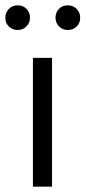

<svg xmlns="http://www.w3.org/2000/svg" viewBox="-39 -703 322 723"><path d="M85 -485H157V0H85ZM-19 -636Q-19 -656 -5.5 -669.5Q8 -683 28 -683Q48 -683 61 -669.5Q74 -656 74 -636Q74 -617 60.5 -603.5Q47 -590 28 -590Q8 -590 -5.5 -603Q-19 -616 -19 -636ZM170 -636Q170 -656 183 -669.5Q196 -683 216 -683Q236 -683 249.5 -669.5Q263 -656 263 -636Q263 -616 249.5 -603Q236 -590 216 -590Q197 -590 183.5 -603.5Q170 -617 170 -636Z"/></svg>

Font: Assistant-zap
Style: zap
Weight: 400
Designer: Hebrew By Ben Nathan, Latin by Paul Hunt
Version: Version 2.001